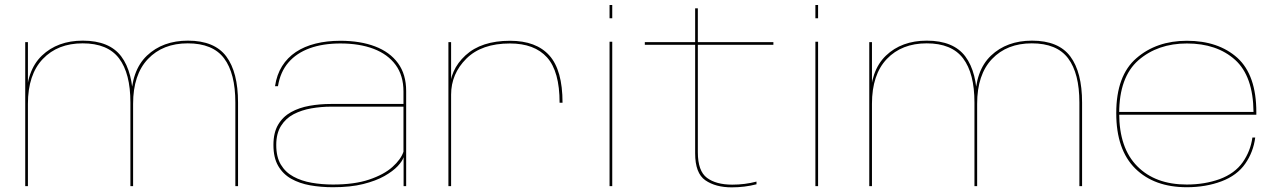

<svg xmlns="http://www.w3.org/2000/svg" viewBox="-20 -760 5237 784"><path d="M83 0H94V-443V-588H83ZM512.5 0H523.5V-341Q523.5 -465.5 475 -529.8Q426.5 -594 318 -594Q215 -594 151 -532.8Q87 -471.5 87 -349L94 -336Q94 -455.5 154.8 -519.2Q215.5 -583 317.5 -583Q419.5 -583 466 -521.8Q512.5 -460.5 512.5 -341.5ZM941 0H952V-341Q952 -465.5 903.8 -529.8Q855.5 -594 747.5 -594Q644.5 -594 580 -532.8Q515.5 -471.5 515.5 -349L523.5 -336Q523.5 -455.5 584.2 -519.2Q645 -583 746.5 -583Q849 -583 895 -521.8Q941 -460.5 941 -341.5Z M1339.5 4.5Q1411.5 4.5 1463.2 -8.5Q1515 -21.5 1549.8 -41.2Q1584.5 -61 1603.8 -81.5Q1623 -102 1628 -118V0H1638.5V-388Q1638.5 -456.5 1605.2 -502Q1572 -547.5 1511.5 -570.5Q1451 -593.5 1370 -593.5Q1314.5 -593.5 1268.5 -582Q1222.5 -570.5 1188 -547.5Q1153.5 -524.5 1131.8 -489.8Q1110 -455 1103 -408H1115Q1124.5 -466.5 1157.8 -505Q1191 -543.5 1244.8 -563Q1298.5 -582.5 1370 -582.5Q1448 -582.5 1505.8 -560.5Q1563.5 -538.5 1595.5 -495Q1627.5 -451.5 1627.5 -386.5V-335.5H1331Q1286 -335.5 1243.8 -328Q1201.5 -320.5 1168.2 -302Q1135 -283.5 1115.8 -251Q1096.5 -218.5 1096.5 -168Q1096.5 -116 1116 -82.5Q1135.5 -49 1169.2 -30Q1203 -11 1246.8 -3.2Q1290.5 4.5 1339.5 4.5ZM1339.5 -6.5Q1294 -6.5 1252.5 -13.8Q1211 -21 1178.2 -38.8Q1145.5 -56.5 1126.8 -87.8Q1108 -119 1108 -168Q1108 -215 1127.5 -246Q1147 -277 1179.2 -293.8Q1211.5 -310.5 1251.2 -317.5Q1291 -324.5 1332 -324.5H1627.5V-140.5Q1617 -109 1582.2 -78Q1547.5 -47 1487.5 -26.8Q1427.5 -6.5 1339.5 -6.5Z M2265 -340.5H2277Q2277 -473.5 2223.2 -533.5Q2169.5 -593.5 2062.5 -593.5Q1945.5 -593.5 1880.8 -534Q1816 -474.5 1816 -388L1822 -373.5Q1822 -458.5 1884.2 -520.5Q1946.5 -582.5 2062 -582.5Q2162.5 -582.5 2213.8 -525.5Q2265 -468.5 2265 -340.5ZM1811 0H1822V-419.5V-588H1811Z M2469 0H2480V-589.5H2469ZM2469 -739.5V-685.5H2480V-739.5Z M2968 5Q3021 5 3069 -7.5V-18.5Q3021.5 -6 2970 -6Q2904 -6 2866.8 -33.8Q2829.5 -61.5 2829.5 -138.5V-577H3138V-588H2829.5V-726H2818.5V-588H2613V-577H2818.5V-134Q2818.5 -52.5 2860.2 -23.8Q2902 5 2968 5Z M3309.5 0H3320.5V-589.5H3309.5ZM3309.5 -739.5V-685.5H3320.5V-739.5Z M3529.5 0H3540.5V-443V-588H3529.5ZM3959 0H3970V-341Q3970 -465.5 3921.5 -529.8Q3873 -594 3764.5 -594Q3661.5 -594 3597.5 -532.8Q3533.5 -471.5 3533.5 -349L3540.5 -336Q3540.5 -455.5 3601.2 -519.2Q3662 -583 3764 -583Q3866 -583 3912.5 -521.8Q3959 -460.5 3959 -341.5ZM4387.5 0H4398.5V-341Q4398.5 -465.5 4350.2 -529.8Q4302 -594 4194 -594Q4091 -594 4026.5 -532.8Q3962 -471.5 3962 -349L3970 -336Q3970 -455.5 4030.8 -519.2Q4091.5 -583 4193 -583Q4295.5 -583 4341.5 -521.8Q4387.5 -460.5 4387.5 -341.5Z M4826 4.5V-6.5Q4697.5 -6.5 4624 -81Q4550 -155 4550 -297.5Q4550 -445 4628.5 -514Q4707.5 -582.5 4826.5 -582.5Q4949 -582.5 5023.5 -515.5Q5097 -449 5098.5 -303H4544.5V-291.5H5110Q5110 -297.5 5110 -302Q5110 -453 5033 -523.5Q4955 -593.5 4826.5 -593.5Q4702.5 -593.5 4620.5 -522.5Q4538 -451.5 4538 -298Q4538 -148.5 4616 -71.5Q4693.5 4.5 4826 4.5ZM4826 -6.5V4.5Q4903.5 4.5 4967.5 -19.5Q5031.5 -43.5 5065 -92Q5098 -139.5 5105.5 -198.5H5094Q5086.5 -143.5 5054.5 -97.5Q5022 -51.5 4960 -28.5Q4898.5 -6.5 4826 -6.5Z"/></svg>

Font: Anybody Expanded Thin
Style: Regular
Weight: 250
Width: 7
Version: Version 1.113;gftools[0.9.25]